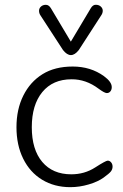

<svg xmlns="http://www.w3.org/2000/svg" viewBox="-20 -775 515 802"><path d="M414.1 -457Q446.8 -433.1 446.8 -411.1Q446.8 -399.9 440.9 -393.1Q435.5 -386.2 425.8 -386.2Q416 -386.7 392.1 -404.3Q338.9 -444.3 278.8 -443.8Q200.7 -443.8 156.7 -390.4Q112.8 -336.9 112.8 -243.7Q112.8 -150.4 156.5 -98.6Q200.2 -46.9 277.8 -46.9Q333 -46.9 377.4 -75.4Q421.9 -104 429.9 -104Q438 -104 444.1 -96.9Q450.2 -89.8 450.2 -78.9Q450.2 -67.9 443.1 -58.8Q436 -49.8 412.6 -33Q389.2 -16.1 350.6 -4.6Q312 6.8 273.9 6.8Q207 6.8 156 -24.2Q105 -55.2 76.9 -112.1Q48.8 -168.9 48.8 -243.7Q48.8 -318.4 77.4 -375.7Q106 -433.1 157.5 -465.1Q209 -497.1 283.7 -497.1Q358.4 -497.1 414.1 -457ZM192.9 -740.2 275.9 -601.1 358.9 -740.2Q367.7 -755.4 380.4 -755.1Q393.1 -754.9 401.1 -747.6Q409.2 -740.2 409.2 -730.2Q409.2 -720.2 402.8 -710.9L309.1 -565.9Q292.5 -544.9 276.1 -544.9Q259.8 -544.9 243.2 -565.9L148.9 -710.9Q143.1 -719.7 143.1 -730Q143.1 -740.2 151.1 -747.6Q159.2 -754.9 171.6 -754.9Q184.1 -754.9 192.9 -740.2Z"/></svg>

Font: Nunito-Light
Style: Regular
Weight: 300
Designer: Vernon Adams
Foundry: newtypography
Version: Version 3.000